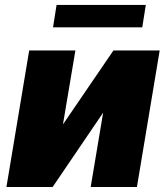

<svg xmlns="http://www.w3.org/2000/svg" viewBox="-20 -747 662 767"><path d="M231.5 -250 433.2 -545.5H617.9L527 0H342.3L392 -296.9L190.3 0H5.7L96.6 -545.5H281.2ZM562.5 -727.3 548.3 -637.8H191.8L206 -727.3Z"/></svg>

Font: Inter UI Black
Style: Italic
Weight: 900
Italic angle: -9.39999°
Designer: Rasmus Andersson
Foundry: rsms
Version: 3.2;8d6f07862